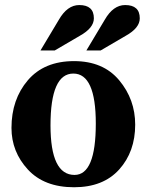

<svg xmlns="http://www.w3.org/2000/svg" viewBox="-20 -747 595 776"><path d="M279.3 9.8Q158.7 9.8 92.5 -62Q26.4 -133.8 26.4 -230Q26.4 -345.2 92.5 -422.6Q158.7 -500 279.3 -500Q397 -500 461.7 -422.6Q526.4 -345.2 526.4 -243.2Q526.4 -133.8 461.7 -62Q397 9.8 279.3 9.8ZM281.2 -40Q367.2 -40 367.2 -247.6Q367.2 -449.7 276.4 -449.7Q184.1 -449.7 184.1 -240.2Q184.1 -40 281.2 -40ZM201.2 -543H143.6L217.8 -667Q252 -726.6 300.3 -726.6Q359.4 -726.6 359.4 -672.9Q359.4 -633.8 302.2 -602.1ZM386.7 -543H329.1L403.3 -667Q437.5 -726.6 485.8 -726.6Q544.9 -726.6 544.9 -672.9Q544.9 -633.8 487.8 -602.1Z"/></svg>

Font: Munson
Style: Bold
Weight: 700
Designer: Paul James MIller
Foundry: High-Logic / Made with FontCreator
Version: Version 2.10;May 5, 2019;FontCreator 11.5.0.2430 64-bit